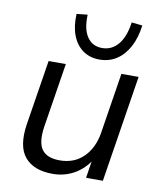

<svg xmlns="http://www.w3.org/2000/svg" viewBox="-84 -813 746 889"><g transform="rotate(10 288.5 -368.0)"><path d="M223.4 8.9Q135.1 8.9 92.8 -40.9Q50.5 -90.7 66.5 -196.2L115.1 -502.3H196.1L148.1 -199.8Q136.9 -125 160.9 -91.6Q184.9 -58.3 245 -58.3Q313.2 -58.3 357 -101.7Q400.7 -145.1 412.3 -217.3L457.3 -502.3H538.3L458.8 0H379.8L397.4 -113.1H412.4Q383.9 -54.8 334.5 -22.9Q285 8.9 223.4 8.9ZM345 -549.9Q300.7 -549.9 267.8 -572.8Q235 -595.8 218.3 -638.5Q201.7 -681.2 204.7 -739.7L256 -745.1Q252.9 -677.7 277.5 -641.2Q302.2 -604.7 347.9 -604.7Q394.1 -604.7 424 -641.2Q453.9 -677.7 462.9 -745.1L513.8 -739.7Q506.3 -681.2 483.6 -638.5Q460.9 -595.8 425.6 -572.8Q390.3 -549.9 345 -549.9Z"/></g></svg>

Font: Mulish ExtraLight
Style: Italic
Weight: 200
Italic angle: -9°
Designer: Vernon Adams
Foundry: Vernon Adams
Version: Version 3.603